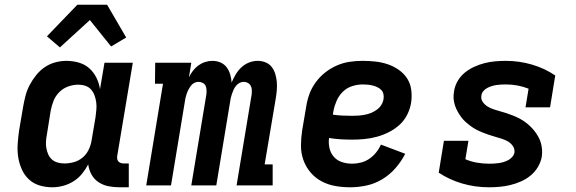

<svg xmlns="http://www.w3.org/2000/svg" viewBox="-20 -786 2440 814"><path d="M202 8Q173 8 147 0Q121 -8 102 -26Q83 -44 72 -69Q61 -94 57 -121Q53 -148 55 -176.5Q57 -205 61 -233L78 -333Q82 -356 88 -379.5Q94 -403 105.5 -425Q117 -447 133 -467Q149 -487 169.5 -501Q190 -515 214 -521.5Q238 -528 261 -528Q289 -528 314.5 -520.5Q340 -513 358.5 -496.5Q377 -480 388.5 -457Q400 -434 404 -408L423 -520H543L477 -125Q476 -118 477 -112Q478 -106 482 -101.5Q486 -97 492 -95Q498 -93 504 -93H526V8H487Q463 8 440 3.5Q417 -1 398 -13.5Q379 -26 368 -46Q357 -66 354 -89Q343 -68 327.5 -49Q312 -30 291 -17Q270 -4 247 2Q224 8 202 8ZM253 -93Q273 -93 293 -98.5Q313 -104 329.5 -117.5Q346 -131 355.5 -150.5Q365 -170 368 -189L385 -289Q387 -305 388.5 -321Q390 -337 388 -352Q386 -367 381 -381Q376 -395 366.5 -406Q357 -417 342.5 -422Q328 -427 312 -427Q291 -427 269.5 -419.5Q248 -412 231.5 -395.5Q215 -379 207 -358.5Q199 -338 195 -317L179 -217Q176 -202 175 -187Q174 -172 176.5 -158Q179 -144 184.5 -131.5Q190 -119 200 -110Q210 -101 224 -97Q238 -93 253 -93ZM234 -585 179 -632 308 -766H434L515 -627L451 -589L361 -701Z M600 0 671 -431H637L638 -520H791L781 -458Q788 -473 798 -486Q808 -499 821 -508.5Q834 -518 849.5 -523Q865 -528 880 -528Q899 -528 915 -521Q931 -514 941 -500.5Q951 -487 956 -470Q961 -453 962 -436Q969 -453 979 -470Q989 -487 1003.5 -500.5Q1018 -514 1036 -521Q1054 -528 1072 -528Q1090 -528 1106 -521.5Q1122 -515 1132 -502Q1142 -489 1147 -472.5Q1152 -456 1153.5 -439Q1155 -422 1153.5 -404Q1152 -386 1149 -368L1102 -89H1136V0H983L1047 -386Q1048 -396 1047.5 -405.5Q1047 -415 1043 -422.5Q1039 -430 1031 -434.5Q1023 -439 1013 -439Q1004 -439 995.5 -434.5Q987 -430 980.5 -422Q974 -414 970 -405Q966 -396 963 -387Q960 -378 958 -369Q956 -360 955 -351L897 0H791L855 -386Q856 -396 855.5 -405.5Q855 -415 851.5 -422.5Q848 -430 839.5 -434.5Q831 -439 821 -439Q812 -439 803.5 -434.5Q795 -430 789 -422Q783 -414 778.5 -405Q774 -396 771 -387Q768 -378 766 -369Q764 -360 763 -351L705 0Z M1465 8Q1432 8 1401 2.5Q1370 -3 1343 -17.5Q1316 -32 1296.5 -55Q1277 -78 1266.5 -107Q1256 -136 1256 -168Q1256 -200 1261 -233L1278 -333Q1282 -360 1291.5 -386.5Q1301 -413 1318.5 -437Q1336 -461 1359 -479Q1382 -497 1408.5 -508.5Q1435 -520 1462.5 -524Q1490 -528 1517 -528Q1545 -528 1572 -525Q1599 -522 1624 -513.5Q1649 -505 1670.5 -490Q1692 -475 1706 -453.5Q1720 -432 1723.5 -405Q1727 -378 1723 -351Q1719 -325 1706.5 -300Q1694 -275 1673.5 -256.5Q1653 -238 1628 -225.5Q1603 -213 1577 -206Q1551 -199 1525 -196.5Q1499 -194 1473 -194Q1448 -194 1423.5 -195.5Q1399 -197 1375 -201Q1372 -179 1377 -157.5Q1382 -136 1396 -120.5Q1410 -105 1430.5 -98.5Q1451 -92 1474 -92Q1492 -92 1511 -97Q1530 -102 1546 -113Q1562 -124 1574.5 -139.5Q1587 -155 1595 -173L1698 -134Q1681 -101 1656.5 -73Q1632 -45 1600.5 -26Q1569 -7 1534 0.5Q1499 8 1465 8ZM1474 -295Q1487 -295 1500 -296Q1513 -297 1526.5 -299.5Q1540 -302 1552.5 -307Q1565 -312 1577 -320.5Q1589 -329 1596.5 -341Q1604 -353 1606 -366Q1608 -377 1605.5 -387.5Q1603 -398 1596 -405Q1589 -412 1579.5 -416.5Q1570 -421 1560 -423.5Q1550 -426 1539.5 -427Q1529 -428 1518 -428Q1496 -428 1473.5 -421Q1451 -414 1434 -397.5Q1417 -381 1407.5 -359.5Q1398 -338 1394 -317L1391 -300Q1411 -297 1432 -296Q1453 -295 1474 -295Z M2053 8Q1994 8 1939.5 -8Q1885 -24 1840 -54L1862 -189H1966L1953 -111Q1976 -101 2001.5 -96.5Q2027 -92 2053 -92Q2063 -92 2073.5 -92.5Q2084 -93 2094.5 -94.5Q2105 -96 2115 -99Q2125 -102 2134.5 -107Q2144 -112 2151.5 -120.5Q2159 -129 2161 -139Q2163 -154 2154.5 -166.5Q2146 -179 2134 -186Q2122 -193 2108 -197.5Q2094 -202 2080 -206Q2066 -210 2052.5 -214.5Q2039 -219 2025.5 -224.5Q2012 -230 1999.5 -236.5Q1987 -243 1975.5 -251.5Q1964 -260 1953.5 -269.5Q1943 -279 1935 -290Q1927 -301 1920 -313.5Q1913 -326 1908.5 -340Q1904 -354 1903 -368.5Q1902 -383 1905 -399Q1908 -421 1920 -442Q1932 -463 1950.5 -478Q1969 -493 1991 -503Q2013 -513 2035 -518.5Q2057 -524 2079.5 -526Q2102 -528 2124 -528Q2182 -528 2236 -512Q2290 -496 2334 -466L2312 -331H2208L2221 -410Q2198 -419 2174 -423.5Q2150 -428 2125 -428Q2115 -428 2104.5 -427.5Q2094 -427 2084.5 -425.5Q2075 -424 2065 -421Q2055 -418 2045.5 -413Q2036 -408 2029 -399.5Q2022 -391 2021 -381Q2018 -366 2026.5 -354Q2035 -342 2047 -334.5Q2059 -327 2073 -322.5Q2087 -318 2101 -314Q2115 -310 2129 -305.5Q2143 -301 2156.5 -295.5Q2170 -290 2182.5 -283.5Q2195 -277 2206.5 -268.5Q2218 -260 2228 -250.5Q2238 -241 2246.5 -230Q2255 -219 2262 -206.5Q2269 -194 2273 -180.5Q2277 -167 2278 -152Q2279 -137 2277 -122Q2273 -99 2260.5 -78Q2248 -57 2229 -41.5Q2210 -26 2188 -16.5Q2166 -7 2143.5 -1.5Q2121 4 2098 6Q2075 8 2053 8Z"/></svg>

Font: Iosevka HT Extended
Style: Bold Italic
Weight: 700
Width: 7
Italic angle: -9°
Monospace: yes
Designer: Belleve Invis
Foundry: Belleve Invis
Version: Version 32.3.0; ttfautohint (v1.8.4)